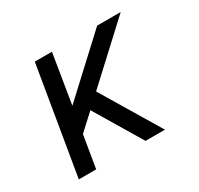

<svg xmlns="http://www.w3.org/2000/svg" viewBox="-117 -662 834 805"><g transform="rotate(-30 300.0 -260.0)"><path d="M50 0 137 -520H220L181 -281L439 -520H553L297 -283L467 0H373L237 -227L160 -156L134 0Z"/></g></svg>

Font: Iosevka SS04 Extended
Style: Italic
Weight: 400
Width: 7
Italic angle: -9°
Monospace: yes
Designer: Belleve Invis
Foundry: Belleve Invis
Version: Version 19.0.0; ttfautohint (v1.8.4)